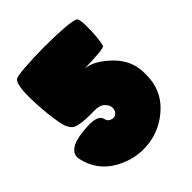

<svg xmlns="http://www.w3.org/2000/svg" viewBox="-206 -877 1006 1006"><g transform="rotate(-45 297.0 -374.0)"><path d="M510.3 -728Q522.9 -719.7 520.8 -643.3Q518.6 -566.9 508.8 -534.7Q505.9 -525.9 458.5 -522.2Q411.1 -518.6 356.9 -517.6Q421.4 -511.7 493.7 -440.2Q565.9 -368.7 562 -269Q563.5 -160.2 489.5 -88.1Q415.5 -16.1 317.4 -2.9Q211.4 10.7 117.9 -43.2Q24.4 -97.2 1.5 -204.6Q-7.3 -247.1 41.5 -272Q74.7 -289.1 154.5 -293.2Q234.4 -297.4 242.7 -257.3Q243.2 -253.9 245.1 -250.5Q250.5 -236.3 264.6 -231.4Q287.6 -222.2 301.8 -236.1Q315.9 -250 315.2 -270Q314.5 -290 295.7 -308.1Q276.9 -326.2 234.4 -326.2Q205.1 -324.7 168 -327.1Q109.4 -330.1 91.3 -348.9Q73.2 -367.7 65.9 -402.8Q49.3 -481 45.7 -593.3Q42 -705.6 66.4 -729Q75.2 -737.8 141.6 -742.7Q208 -747.6 286.1 -747.8Q364.3 -748 431.6 -743.2Q499 -738.3 510.3 -728Z"/></g></svg>

Font: ARCO
Style: Regular
Weight: 700
Designer: Rafael Olivo Díaz, Denis Ignatov
Foundry: Rafael Olivo Díaz
Version: Version 1.10 March 1, 2019